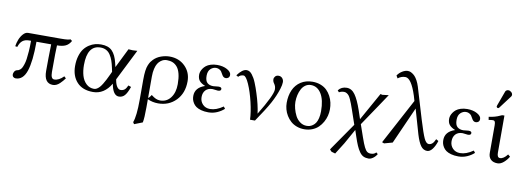

<svg xmlns="http://www.w3.org/2000/svg" viewBox="-68 -1131 4938 1807"><g transform="rotate(10 2400.5 -227.5)"><path d="M437.5 -429.7Q522.9 -429.7 527.8 -440.4L547.4 -426.8Q526.9 -389.6 495.6 -375.5Q464.4 -361.3 415 -361.3Q411.6 -319.8 411.6 -106.4Q411.6 -40.5 444.8 -40.5Q489.3 -40.5 533.7 -86.4L551.3 -69.8Q539.6 -54.2 530.3 -43.2Q521 -32.2 506.1 -17.8Q491.2 -3.4 474.6 4.4Q458 12.2 441.4 12.2Q356 12.2 356 -106.4Q356 -227.5 359.4 -361.3H218.8Q218.8 -173.3 187.5 -80.6Q156.2 12.2 85 12.2Q73.2 12.2 63 4.2Q52.7 -3.9 52.7 -22.5Q52.7 -33.2 61.3 -47.9Q69.8 -62.5 86.9 -65.9Q94.7 -67.4 100.3 -69.6Q106 -71.8 115 -79.6Q124 -87.4 130.4 -99.1Q136.7 -110.8 144.3 -133.1Q151.9 -155.3 156.2 -185.1Q160.6 -214.8 163.8 -260Q167 -305.2 167 -361.3H148.9Q110.8 -361.3 86.7 -342.8Q62.5 -324.2 49.3 -282.2L29.3 -285.2Q33.7 -316.9 46.1 -349.1Q58.6 -381.3 80.3 -405.5Q102.1 -429.7 127 -429.7Z M991.7 -255.4 1084 -441.9Q1102.5 -439.5 1124.5 -439.5Q1144 -439.5 1168.5 -441.9L1019 -143.6L1021 -131.3Q1028.8 -92.3 1043.7 -72Q1058.6 -51.8 1076.2 -51.8Q1097.7 -51.8 1113 -63Q1128.4 -74.2 1142.6 -106.4L1169.4 -96.7Q1148.4 -36.1 1126.2 -12Q1104 12.2 1071.3 12.2Q1014.6 12.2 995.1 -97.2Q930.2 12.2 823.7 12.2Q723.6 12.2 669.9 -46.4Q616.2 -105 616.2 -200.7Q616.2 -253.9 629.2 -296.4Q642.1 -338.9 662.6 -365.5Q683.1 -392.1 710.9 -409.9Q738.8 -427.7 766.6 -434.8Q794.4 -441.9 823.2 -441.9Q893.6 -441.9 929.4 -405Q965.3 -368.2 982.9 -293ZM968.8 -206.1 961.4 -241.2Q953.1 -280.8 943.1 -309.3Q933.1 -337.9 917.2 -362.5Q901.4 -387.2 877.7 -399.9Q854 -412.6 823.2 -412.6Q696.8 -412.6 696.8 -224.1Q696.8 -167.5 710 -122.3Q723.1 -77.1 753.9 -47.9Q784.7 -18.6 829.1 -18.6Q842.3 -18.6 855.7 -26.6Q869.1 -34.7 880.9 -47.6Q892.6 -60.5 905.8 -82Q918.9 -103.5 930.4 -125.7Q941.9 -147.9 956.1 -178.7Z M1597.7 -198.7Q1597.7 -256.3 1587.4 -297.1Q1577.1 -337.9 1557.9 -360.8Q1538.6 -383.8 1514.4 -393.8Q1490.2 -403.8 1458.5 -403.8Q1443.8 -403.8 1429.9 -399.7Q1416 -395.5 1400.1 -383.5Q1384.3 -371.6 1372.6 -353Q1360.8 -334.5 1353 -302Q1345.2 -269.5 1345.2 -227.5V-23.4Q1351.1 -24.9 1360.1 -35.9Q1369.1 -46.9 1374.5 -56.2Q1399.9 -36.1 1419.4 -27.6Q1439 -19 1460.4 -19Q1522.5 -19 1560.1 -68.6Q1597.7 -118.2 1597.7 -198.7ZM1336.4 212.4 1257.8 243.2 1246.6 225.6Q1270.5 163.6 1270.5 7.3V-184.1Q1270.5 -233.4 1275.1 -268.8Q1279.8 -304.2 1289.6 -326.4Q1299.3 -348.6 1306.9 -359.4Q1314.5 -370.1 1327.1 -383.3Q1356.4 -413.1 1397.7 -427.5Q1439 -441.9 1478 -441.9Q1567.9 -441.9 1626 -384.5Q1684.1 -327.1 1684.1 -241.2Q1684.1 -127.9 1616.5 -58.3Q1548.8 11.2 1446.3 11.2Q1392.1 11.2 1345.2 -10.7V66.4Q1345.2 169.9 1336.4 212.4Z M1839.4 -118.7Q1839.4 -77.6 1866.2 -49.6Q1893.1 -21.5 1936.5 -21.5Q1995.6 -21.5 2061 -67.4L2076.2 -47.9Q2048.3 -22 2009.3 -4.9Q1970.2 12.2 1926.3 12.2Q1886.7 12.2 1856.4 3.7Q1826.2 -4.9 1808.3 -17.8Q1790.5 -30.8 1779.5 -48.6Q1768.6 -66.4 1764.6 -82.5Q1760.7 -98.6 1760.7 -115.7Q1760.7 -195.8 1854.5 -227.1Q1816.4 -242.2 1798.3 -263.9Q1780.3 -285.6 1780.3 -321.8Q1780.3 -335 1784.7 -349.9Q1789.1 -364.7 1800.3 -381.3Q1811.5 -397.9 1827.9 -411.1Q1844.2 -424.3 1871.8 -433.1Q1899.4 -441.9 1933.1 -441.9Q1989.3 -441.9 2028.6 -419.9Q2067.9 -397.9 2067.9 -370.1Q2067.9 -351.1 2056.6 -342.3Q2045.4 -333.5 2032.7 -333.5Q2017.6 -333.5 2008.5 -341.8Q1999.5 -350.1 1991.2 -366.2Q1983.4 -380.9 1977.8 -388.7Q1972.2 -396.5 1958.7 -404.5Q1945.3 -412.6 1927.2 -412.6Q1898.4 -412.6 1874.8 -390.6Q1851.1 -368.7 1851.1 -324.2Q1851.1 -276.4 1872.3 -257.3Q1893.6 -238.3 1929.7 -238.3Q1930.2 -238.3 1941.9 -239.5Q1953.6 -240.7 1966.1 -241.9Q1978.5 -243.2 1981 -243.2Q2009.8 -243.2 2009.8 -225.1Q2009.8 -204.6 1980 -204.6Q1976.1 -204.6 1954.6 -207.5Q1933.1 -210.4 1928.7 -210.4Q1887.2 -210.4 1863.3 -185.8Q1839.4 -161.1 1839.4 -118.7Z M2519.5 -441.9Q2541.5 -441.9 2555.2 -426.3Q2568.8 -410.6 2568.8 -388.7Q2568.8 -363.8 2556.6 -324.7Q2534.7 -253.9 2495.6 -182.1Q2456.5 -110.4 2372.6 12.2H2325.7Q2323.2 -58.1 2300.8 -153.1Q2278.3 -248 2247.6 -317.6Q2216.8 -387.2 2193.4 -387.2Q2178.7 -387.2 2165.3 -381.1Q2151.9 -375 2145.5 -365.7L2126 -377Q2173.8 -441.9 2213.9 -441.9Q2228.5 -441.9 2241.7 -434.6Q2254.9 -427.2 2266.6 -411.9Q2278.3 -396.5 2287.8 -380.1Q2297.4 -363.8 2307.6 -338.4Q2317.9 -313 2325 -293Q2332 -272.9 2341.3 -244.1Q2375.5 -138.2 2385.7 -56.2Q2506.8 -254.4 2506.8 -308.6Q2506.8 -339.4 2489.7 -362.3Q2476.1 -380.4 2476.1 -401.4Q2476.1 -416 2487.5 -429Q2499 -441.9 2519.5 -441.9Z M2637.7 -205.1Q2637.7 -273.9 2661.4 -327.1Q2685.1 -380.4 2732.4 -411.1Q2779.8 -441.9 2844.2 -441.9Q2887.2 -441.9 2922.4 -428.2Q2957.5 -414.6 2980.7 -391.8Q3003.9 -369.1 3019.8 -339.1Q3035.6 -309.1 3042.5 -277.8Q3049.3 -246.6 3049.3 -214.4Q3049.3 -183.6 3041.5 -152.3Q3033.7 -121.1 3017.1 -91.3Q3000.5 -61.5 2976.8 -38.6Q2953.1 -15.6 2918.5 -1.7Q2883.8 12.2 2842.8 12.2Q2803.7 12.2 2770 -0.5Q2736.3 -13.2 2712.4 -34.7Q2688.5 -56.2 2671.4 -84.2Q2654.3 -112.3 2646 -143.1Q2637.7 -173.8 2637.7 -205.1ZM2834 -408.7Q2805.2 -408.7 2782.2 -392.8Q2759.3 -377 2745.4 -350.8Q2731.4 -324.7 2724.1 -293.2Q2716.8 -261.7 2716.8 -228Q2716.8 -197.8 2725.6 -163.6Q2734.4 -129.4 2750.7 -97.4Q2767.1 -65.4 2795.7 -44.4Q2824.2 -23.4 2859.4 -23.4Q2874.5 -23.4 2888.4 -27.1Q2902.3 -30.8 2917.7 -41.5Q2933.1 -52.2 2944.3 -69.1Q2955.6 -85.9 2962.9 -115.2Q2970.2 -144.5 2970.2 -182.1Q2970.2 -290 2933.3 -349.4Q2896.5 -408.7 2834 -408.7Z M3253.4 -247.6Q3241.2 -282.7 3234.1 -301.5Q3227.1 -320.3 3217 -342.3Q3207 -364.3 3198.2 -374.8Q3189.5 -385.3 3177.7 -392.3Q3166 -399.4 3152.3 -399.4Q3127.4 -399.4 3104.5 -387.2L3090.3 -403.3Q3119.6 -441.9 3171.4 -441.9Q3218.3 -441.9 3251.2 -395.5Q3284.2 -349.1 3316.9 -253.9L3344.2 -172.4L3493.2 -439L3511.2 -434.6L3571.3 -441.9L3497.6 -331.5L3359.9 -127.4L3400.9 -9.3Q3421.9 51.3 3436.3 80.1Q3450.7 108.9 3464.4 119.1Q3478 129.4 3499.5 129.4Q3532.7 129.4 3549.8 108.9L3565.9 122.6Q3549.8 148.9 3528.1 163.8Q3506.3 178.7 3487.3 178.7Q3458.5 178.7 3437.7 168.7Q3417 158.7 3399.7 134Q3382.3 109.4 3368.7 77.9Q3355 46.4 3337.4 -6.3L3317.9 -64.9L3238.8 76.7L3169.9 186.5L3133.3 175.8L3115.7 157.2L3124.5 143.1L3300.3 -110.8Z M4106 -98.1Q4090.8 -49.3 4067.4 -18.6Q4043.9 12.2 4017.1 12.2Q3981 12.2 3956.5 -20.8Q3932.1 -53.7 3910.2 -126L3842.3 -361.8L3685.5 -9.3L3606.4 12.7L3586.4 4.9L3818.8 -429.7L3804.7 -478Q3753.4 -637.2 3696.3 -637.2Q3657.2 -637.2 3625.5 -611.8L3610.8 -637.2Q3629.9 -665 3657.5 -681.4Q3685.1 -697.8 3710.4 -697.8Q3718.3 -697.8 3727.8 -695.3Q3737.3 -692.9 3751.2 -684.3Q3765.1 -675.8 3777.6 -662.6Q3790 -649.4 3803.5 -625Q3816.9 -600.6 3826.7 -568.8L3917 -268.1Q3955.6 -141.6 3976.1 -97.9Q3996.6 -54.2 4021 -54.2Q4039.1 -54.2 4054 -66.7Q4068.8 -79.1 4083 -111.3Z M4228.5 -118.7Q4228.5 -77.6 4255.4 -49.6Q4282.2 -21.5 4325.7 -21.5Q4384.8 -21.5 4450.2 -67.4L4465.3 -47.9Q4437.5 -22 4398.4 -4.9Q4359.4 12.2 4315.4 12.2Q4275.9 12.2 4245.6 3.7Q4215.3 -4.9 4197.5 -17.8Q4179.7 -30.8 4168.7 -48.6Q4157.7 -66.4 4153.8 -82.5Q4149.9 -98.6 4149.9 -115.7Q4149.9 -195.8 4243.7 -227.1Q4205.6 -242.2 4187.5 -263.9Q4169.4 -285.6 4169.4 -321.8Q4169.4 -335 4173.8 -349.9Q4178.2 -364.7 4189.5 -381.3Q4200.7 -397.9 4217 -411.1Q4233.4 -424.3 4261 -433.1Q4288.6 -441.9 4322.3 -441.9Q4378.4 -441.9 4417.7 -419.9Q4457 -397.9 4457 -370.1Q4457 -351.1 4445.8 -342.3Q4434.6 -333.5 4421.9 -333.5Q4406.7 -333.5 4397.7 -341.8Q4388.7 -350.1 4380.4 -366.2Q4372.6 -380.9 4366.9 -388.7Q4361.3 -396.5 4347.9 -404.5Q4334.5 -412.6 4316.4 -412.6Q4287.6 -412.6 4263.9 -390.6Q4240.2 -368.7 4240.2 -324.2Q4240.2 -276.4 4261.5 -257.3Q4282.7 -238.3 4318.8 -238.3Q4319.3 -238.3 4331.1 -239.5Q4342.8 -240.7 4355.2 -241.9Q4367.7 -243.2 4370.1 -243.2Q4398.9 -243.2 4398.9 -225.1Q4398.9 -204.6 4369.1 -204.6Q4365.2 -204.6 4343.8 -207.5Q4322.3 -210.4 4317.9 -210.4Q4276.4 -210.4 4252.4 -185.8Q4228.5 -161.1 4228.5 -118.7Z M4672.4 -683.1Q4687.5 -683.1 4700.4 -671.6Q4713.4 -660.2 4713.4 -645Q4713.4 -636.7 4708.5 -629.9L4616.7 -508.3Q4610.8 -500.5 4605.5 -500.5Q4599.6 -500.5 4595 -504.6Q4590.3 -508.8 4590.3 -514.2Q4590.3 -516.6 4592.3 -523.4L4644.5 -666Q4647.5 -673.8 4655.5 -678.5Q4663.6 -683.1 4672.4 -683.1ZM4676.8 -441.9V-86.4Q4676.8 -40.5 4704.6 -40.5Q4738.8 -40.5 4774.9 -87.4L4795.9 -69.8Q4777.3 -37.6 4748.5 -12.7Q4719.7 12.2 4689.9 12.2Q4647.9 12.2 4625 -10Q4602.1 -32.2 4602.1 -71.3V-335.4Q4602.1 -361.8 4596.4 -371.1Q4590.8 -380.4 4579.6 -380.4Q4562 -380.4 4537.6 -375.5L4532.7 -404.8Q4594.7 -413.1 4637.7 -434.1Q4653.3 -441.9 4661.6 -441.9Z"/></g></svg>

Font: Libertinage
Style: b
Weight: 400
Designer: OSP
Foundry: OSP
Version: Version 1.0; 2008; OFL relea